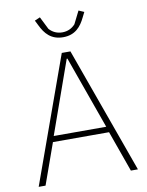

<svg xmlns="http://www.w3.org/2000/svg" viewBox="-98 -979 805 1048"><g transform="rotate(-10 305.0 -455.0)"><path d="M541 0 460 -227H149L68 0H30L281 -698H329L580 0ZM306 -662H302L159 -259H450ZM304 -781C237 -781 204 -821 181 -869L167 -897L197 -910L232 -840C251 -819 275 -808 304 -808C333 -808 357 -819 376 -840L411 -910L441 -897L427 -869C404 -821 371 -781 304 -781Z"/></g></svg>

Font: Plexus Sans ExtraLight
Style: Regular
Weight: 250
Version: Version 2.001;PS 002.001;hotconv 1.0.70;makeotf.lib2.5.58329